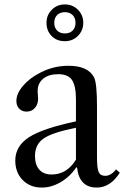

<svg xmlns="http://www.w3.org/2000/svg" viewBox="-20 -837 565 867"><path d="M169 10Q116 10 82.5 -24Q49 -58 49 -112Q49 -177 110.5 -217Q172 -257 323 -289V-387Q323 -450 305 -476Q287 -502 243 -502Q200 -502 175 -481.5Q150 -461 150 -426Q150 -420 151 -408Q152 -396 152 -391Q152 -366 137.5 -349.5Q123 -333 100 -333Q80 -333 67 -346Q54 -359 54 -381Q54 -414 83.5 -449Q113 -484 162 -509Q222 -540 289 -540Q378 -540 405 -487Q418 -460 418 -356V-127Q418 -78 425.5 -60.5Q433 -43 455 -43Q481 -43 504 -72L521 -57Q478 10 417 10Q338 10 328 -80L325 -82Q296 -39 254 -14.5Q212 10 169 10ZM213 -49Q282 -49 323 -116V-260Q217 -239 177.5 -212Q138 -185 138 -133Q138 -93 157.5 -71Q177 -49 213 -49ZM273 -651Q236 -651 213 -674.5Q190 -698 190 -734Q190 -769 214 -793Q238 -817 273 -817Q308 -817 332 -793Q356 -769 356 -734Q356 -699 332 -675Q308 -651 273 -651ZM238 -769Q225 -756 225 -734Q225 -712 238 -699Q251 -686 273 -686Q295 -686 308 -699Q321 -712 321 -734Q321 -756 308 -769Q295 -782 273 -782Q251 -782 238 -769Z"/></svg>

Font: Libre Caslon Text
Style: Regular
Weight: 400
Designer: Pablo Impallari, Rodrigo Fuenzalida
Foundry: Pablo Impallari, Rodrigo Fuenzalida
Version: Version 1.002